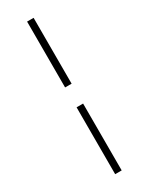

<svg xmlns="http://www.w3.org/2000/svg" viewBox="-236 -844 770 995"><g transform="rotate(-30 149.5 -346.5)"><path d="M130 110V-290H169V110ZM130 -409V-803H169V-409Z"/></g></svg>

Font: Literata 60pt Medium
Style: Regular
Weight: 500
Designer: Latin by Veronika Burian and Jose Scaglione. Greek by Irene Vlachou. Cyrillic by Vera Evstafieva.
Foundry: TypeTogether
Version: Version 3.103;gftools[0.9.29]